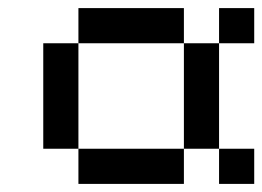

<svg xmlns="http://www.w3.org/2000/svg" viewBox="-20 -454 648 474"><path d="M173.6 -86.8H86.8V-347.2H173.6ZM520.8 -86.8H607.6V0H520.8ZM520.8 -347.2V-434H607.6V-347.2ZM434 -347.2H173.6V-434H434ZM434 -347.2H520.8V-86.8H434ZM173.6 -86.8H434V0H173.6Z"/></svg>

Font: 8-bit Operator+ 8
Style: Regular
Weight: 400
Designer: GrandChaos9000
Version: Version 1.3.0 - August 1, 2014